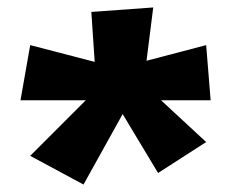

<svg xmlns="http://www.w3.org/2000/svg" viewBox="-20 -788 623 515"><path d="M533 -667 373 -625 391 -768 225 -756 234 -622 61 -667 35 -519H210L61 -370L204 -293L309 -482L404 -324L533 -407L412 -519H545Z"/></svg>

Font: Galindo
Style: Regular
Weight: 400
Designer: Astigmatic (AOETI)
Foundry: Astigmatic (AOETI)
Version: Version 1.000